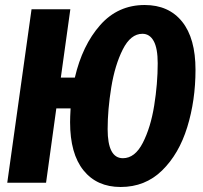

<svg xmlns="http://www.w3.org/2000/svg" viewBox="-20 -730 811 767"><path d="M761 -451Q761 -329 728 -222Q695 -115 627.5 -49Q560 17 462 17Q367 17 313.5 -49.5Q260 -116 260 -242Q260 -261 262 -297H205L164 0H9L106 -693H261L223 -420H279Q309 -549 380 -629.5Q451 -710 558 -710Q654 -710 707.5 -643.5Q761 -577 761 -451ZM610 -477Q610 -537 594 -566Q578 -595 549 -595Q502 -595 470.5 -532.5Q439 -470 424.5 -381Q410 -292 410 -214Q410 -98 471 -98Q519 -98 550.5 -159.5Q582 -221 596 -308.5Q610 -396 610 -477Z"/></svg>

Font: Fira Sans Extra Condensed
Style: Bold Italic
Weight: 700
Width: 3
Italic angle: -8°
Designer: Carrois Corporate & Edenspiekermann AG
Foundry: Carrois Corporate GbR & Edenspiekermann AG
Version: Version 4.203